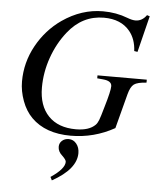

<svg xmlns="http://www.w3.org/2000/svg" viewBox="-61 -717 844 1036"><g transform="rotate(5 361.0 -199.5)"><path d="M722 -319V-303Q673 -300 654.5 -286.5Q636 -273 625 -231L576 -44Q465 18 339 18Q202 18 126 -58Q91 -93 71.5 -146Q52 -199 52 -251Q52 -354 102 -445Q152 -536 235 -594Q339 -666 455 -666Q527 -666 589 -642Q615 -632 633 -632Q669 -632 693 -666L708 -661L659 -464L641 -467Q638 -531 604 -573Q556 -632 463 -632Q346 -632 268 -533Q218 -470 190 -390Q162 -310 162 -228Q162 -129 215 -74Q268 -19 364 -19Q435 -19 469 -53Q478 -62 485 -79.5Q492 -97 508 -154Q534 -241 534 -267Q534 -296 487 -300L455 -303V-319ZM259 267 250 249Q325 199 325 161Q325 150 304 130Q280 109 280 83Q280 63 294.5 50Q309 37 331 37Q356 37 372.5 57.5Q389 78 389 108Q389 195 259 267Z"/></g></svg>

Font: STIX MathJax Latin
Style: Italic
Weight: 400
Italic angle: -16.33°
Designer: MicroPress Inc., with final additions and corrections provided by Coen Hoffman, Elsevier (retired)
Version: Version 1.1.1